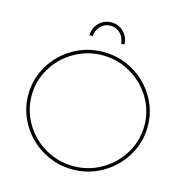

<svg xmlns="http://www.w3.org/2000/svg" viewBox="-125 -996 1068 1115"><g transform="rotate(15 409.0 -439.0)"><path d="M768 -351Q768 -256 719.5 -174.5Q671 -93 588.5 -45Q506 3 409 3Q312 3 229.5 -45Q147 -93 98.5 -174.5Q50 -256 50 -351Q50 -446 98.5 -527Q147 -608 229.5 -655.5Q312 -703 409 -703Q506 -703 588.5 -655.5Q671 -608 719.5 -527Q768 -446 768 -351ZM70 -351Q70 -261 116 -184Q162 -107 240 -62Q318 -17 409 -17Q500 -17 578 -62Q656 -107 702 -184Q748 -261 748 -351Q748 -440 702 -516.5Q656 -593 578 -638Q500 -683 409 -683Q318 -683 240 -638Q162 -593 116 -516.5Q70 -440 70 -351ZM304 -776Q305 -821 335.5 -851Q366 -881 409 -881Q452 -881 482.5 -851Q513 -821 514 -776H494Q492 -812 468 -836.5Q444 -861 409 -861Q374 -861 350 -836.5Q326 -812 324 -776Z"/></g></svg>

Font: Gontserrat Thin
Style: Regular
Weight: 250
Designer: Julieta Ulanovsky
Foundry: Julieta Ulanovsky
Version: Version 6.001